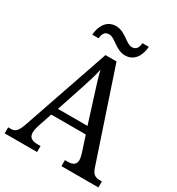

<svg xmlns="http://www.w3.org/2000/svg" viewBox="-208 -1029 1071 1160"><g transform="rotate(30 327.5 -449.0)"><path d="M395 -771C460 -771 490 -828 494 -888H450C447 -861 439 -835 405 -835C365 -835 326 -898 261 -898C195 -898 165 -841 161 -781H205C208 -808 215 -834 250 -834C291 -834 329 -771 395 -771ZM1 0H227V-42H205C164 -42 145 -58 145 -89C145 -103 149 -122 154 -138L188 -239H429L464 -131C469 -114 473 -98 473 -86C473 -57 455 -42 418 -42H397V0H655V-42H644C607 -42 591 -52 577 -92L369 -714H292L88 -120C66 -56 53 -42 18 -42H1ZM206 -289 269 -479C288 -536 301 -579 310 -623C320 -579 336 -529 355 -470L412 -289Z"/></g></svg>

Font: Noto Serif Devanagari SemiCondensed
Style: Regular
Weight: 400
Width: 4
Designer: Universal Thirst, Indian Type Foundry and the Monotype Design Team
Foundry: Monotype Imaging Inc.
Version: Version 2.004